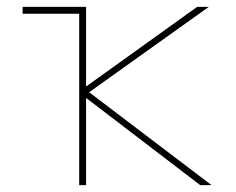

<svg xmlns="http://www.w3.org/2000/svg" viewBox="-20 -540 688 560"><path d="M211 -500H46V-520H231V-289H233L555 -520H589L240 -271L597 0H564L233 -253H231V0H211Z"/></svg>

Font: M PLUS 1p Thin
Style: Regular
Weight: 250
Version: Version 1.062